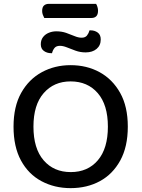

<svg xmlns="http://www.w3.org/2000/svg" viewBox="-20 -959 732 993"><path d="M453 -866H209Q205 -873 201.5 -882.5Q198 -892 198 -902Q198 -922 207.5 -930.5Q217 -939 232 -939H477Q481 -933 484 -923Q487 -913 487 -904Q487 -884 478 -875Q469 -866 453 -866ZM271 -797Q299 -797 322 -789Q345 -781 365 -772.5Q385 -764 402 -764Q421 -764 430 -775.5Q439 -787 443 -802H449Q470 -802 485.5 -790.5Q501 -779 501 -755Q501 -724 479.5 -706Q458 -688 423 -688Q395 -688 370.5 -697Q346 -706 326 -714Q306 -722 290 -722Q271 -722 262 -711Q253 -700 249 -684H244Q223 -684 207 -695.5Q191 -707 191 -730Q191 -752 202.5 -767Q214 -782 232.5 -789.5Q251 -797 271 -797ZM641 -304Q641 -200 602 -129Q563 -58 496.5 -22Q430 14 345 14Q262 14 194.5 -22Q127 -58 88.5 -129Q50 -200 50 -304Q50 -408 89.5 -478.5Q129 -549 196 -585.5Q263 -622 345 -622Q429 -622 495.5 -585.5Q562 -549 601.5 -478.5Q641 -408 641 -304ZM538 -304Q538 -417 485.5 -477.5Q433 -538 345 -538Q259 -538 206 -477.5Q153 -417 153 -304Q153 -191 205.5 -130Q258 -69 346 -69Q434 -69 486 -130Q538 -191 538 -304Z"/></svg>

Font: Baloo Tamma 2 Medium
Style: Regular
Weight: 500
Designer: Divya Kowshik, Shuchita Grover and Ek Type
Foundry: Ek Type
Version: Version 1.700